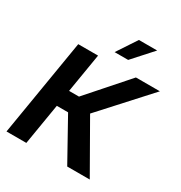

<svg xmlns="http://www.w3.org/2000/svg" viewBox="-214 -1101 1181 1253"><g transform="rotate(30 376.5 -474.5)"><path d="M17.6 0 138.2 -727.5H287.6L238.8 -433.6H313.5L572.8 -727.5H753.4L431.6 -374L645 0H475.1L303.2 -309.1H218.3L167 0ZM369.6 -801.3 467.3 -949.2H605L471.7 -801.3Z"/></g></svg>

Font: Inter 20pt
Style: Bold Italic
Weight: 700
Italic angle: -9.3988°
Version: Version 4.001;git-66647c0bb